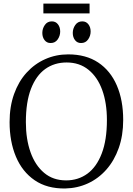

<svg xmlns="http://www.w3.org/2000/svg" viewBox="-20 -1060 754 1091"><path d="M350.5 11Q247.5 12.5 177 -35.8Q106.5 -84 70.5 -169.8Q34.5 -255.5 34.5 -366Q34.5 -454.5 60 -525.8Q85.5 -597 131.2 -647.2Q177 -697.5 237.5 -724.2Q298 -751 367.5 -751Q468.5 -751 538 -704.8Q607.5 -658.5 643.8 -574.5Q680 -490.5 680 -378Q680 -290.5 654.8 -219Q629.5 -147.5 584.5 -96.5Q539.5 -45.5 479.8 -18Q420 9.5 350.5 11ZM355.5 -35Q424.5 -35 476.8 -73.2Q529 -111.5 558.2 -188Q587.5 -264.5 587.5 -378Q587.5 -474.5 561 -548Q534.5 -621.5 483.2 -663.2Q432 -705 358.5 -705Q289 -705 237 -667.8Q185 -630.5 156 -555.2Q127 -480 127 -366Q127 -269.5 153.5 -195Q180 -120.5 230.8 -77.8Q281.5 -35 355.5 -35ZM267 -815.5Q246 -815.5 233.2 -832Q220.5 -848.5 220.5 -873Q220.5 -897.5 234.8 -918Q249 -938.5 274 -938.5H275Q296.5 -938.5 309.2 -922Q322 -905.5 322 -881Q322 -856.5 307.8 -836Q293.5 -815.5 268 -815.5ZM440 -815.5Q419 -815.5 406.2 -832Q393.5 -848.5 393.5 -873Q393.5 -897.5 407.8 -918Q422 -938.5 447 -938.5H448Q469.5 -938.5 482.2 -922Q495 -905.5 495 -881Q495 -856.5 480.8 -836Q466.5 -815.5 441 -815.5ZM489 -1039.5V-984H226.5V-1039.5Z"/></svg>

Font: Merriweather 24pt Light
Style: Regular
Weight: 300
Designer: Eben Sorkin
Foundry: Eben Sorkin
Version: Version 2.100